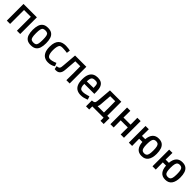

<svg xmlns="http://www.w3.org/2000/svg" viewBox="589 -2622 4760 4760"><g transform="rotate(45 2969.0 -242.5)"><path d="M85 0V-585H554V0H439V-488H320H200V0Z M936 13Q846 13 794.5 -24Q743 -61 721 -129.5Q699 -198 699 -292Q699 -386 721 -454.5Q743 -523 794.5 -560.5Q846 -598 936 -598Q1025 -598 1076.5 -560.5Q1128 -523 1149.5 -454.5Q1171 -386 1171 -292Q1171 -198 1149.5 -129.5Q1128 -61 1076.5 -24Q1025 13 936 13ZM936 -80Q981 -80 1006.5 -96Q1032 -112 1042.5 -158Q1053 -204 1053 -292Q1053 -381 1042.5 -427Q1032 -473 1006 -489Q980 -505 936 -505Q890 -505 864 -489Q838 -473 827 -427Q816 -381 816 -292Q816 -204 827 -158Q838 -112 864 -96Q890 -80 936 -80Z M1537 13Q1465 13 1409.5 -18Q1354 -49 1322.5 -117Q1291 -185 1291 -294Q1291 -384 1312 -443Q1333 -502 1370 -536Q1407 -570 1456 -584Q1505 -598 1561 -598Q1607 -598 1649 -591.5Q1691 -585 1715 -579L1702 -488Q1678 -491 1634.5 -496.5Q1591 -502 1547 -502Q1507 -502 1485.5 -496Q1464 -490 1452 -478Q1433 -458 1421.5 -409Q1410 -360 1410 -291Q1410 -226 1419.5 -186.5Q1429 -147 1442 -126.5Q1455 -106 1467 -98Q1474 -92 1487 -87Q1500 -82 1524 -82Q1550 -82 1580 -89Q1610 -96 1636.5 -105.5Q1663 -115 1679.5 -122Q1696 -129 1696 -129L1729 -44Q1729 -44 1705.5 -29.5Q1682 -15 1638.5 -1Q1595 13 1537 13Z M1773 10 1755 -76Q1772 -76 1790 -79.5Q1808 -83 1823 -91Q1835 -98 1842.5 -109.5Q1850 -121 1855 -145.5Q1860 -170 1863 -217L1893 -585H2288V0H2173L2175 -257L2173 -488H1998L1971 -154Q1965 -75 1927.5 -31Q1890 13 1817 13Q1789 13 1773 10Z M2683 14Q2608 14 2552 -16Q2496 -46 2464.5 -113Q2433 -180 2433 -293Q2433 -410 2466 -476.5Q2499 -543 2555 -571Q2611 -599 2681 -599Q2752 -599 2801.5 -572.5Q2851 -546 2877 -485Q2903 -424 2903 -322V-250H2552Q2551 -180 2563.5 -147.5Q2576 -115 2590 -103Q2602 -92 2620 -86.5Q2638 -81 2665 -81Q2703 -81 2743 -89.5Q2783 -98 2815 -107.5Q2847 -117 2860 -121L2889 -34Q2879 -29 2849.5 -17.5Q2820 -6 2777 4Q2734 14 2683 14ZM2582 -471Q2554 -436 2552 -337L2785 -342Q2784 -391 2780 -425.5Q2776 -460 2764 -478Q2757 -488 2741.5 -496Q2726 -504 2684 -504Q2639 -504 2616.5 -494.5Q2594 -485 2582 -471Z M2975 114V-92Q2995 -92 3015 -95.5Q3035 -99 3050 -109Q3063 -117 3069.5 -130Q3076 -143 3079.5 -168Q3083 -193 3087 -237L3116 -585H3514V-92H3595V114H3483V5H3087V114ZM3198 -176Q3195 -151 3190.5 -130.5Q3186 -110 3176 -92H3398L3400 -286L3398 -488H3222Z M3716 0V-585H3831L3829 -346H4078L4076 -585H4192V0H4076L4078 -248H3829L3831 0Z M4363 0V-585H4478L4475 -348H4589Q4599 -470 4657 -534Q4715 -598 4818 -598Q4902 -598 4952.5 -561.5Q5003 -525 5026 -456.5Q5049 -388 5049 -291Q5049 -148 4992.5 -67.5Q4936 13 4818 13Q4708 13 4651.5 -56.5Q4595 -126 4588 -250H4475L4478 0ZM4818 -80Q4855 -80 4880.5 -96Q4906 -112 4918.5 -157Q4931 -202 4931 -290Q4931 -379 4918.5 -425.5Q4906 -472 4881 -488.5Q4856 -505 4818 -505Q4779 -505 4754 -488.5Q4729 -472 4716.5 -425.5Q4704 -379 4704 -290Q4704 -202 4716.5 -157Q4729 -112 4754.5 -96Q4780 -80 4818 -80Z M5192 0V-585H5307L5304 -348H5418Q5428 -470 5486 -534Q5544 -598 5647 -598Q5731 -598 5781.5 -561.5Q5832 -525 5855 -456.5Q5878 -388 5878 -291Q5878 -148 5821.5 -67.5Q5765 13 5647 13Q5537 13 5480.5 -56.5Q5424 -126 5417 -250H5304L5307 0ZM5647 -80Q5684 -80 5709.5 -96Q5735 -112 5747.5 -157Q5760 -202 5760 -290Q5760 -379 5747.5 -425.5Q5735 -472 5710 -488.5Q5685 -505 5647 -505Q5608 -505 5583 -488.5Q5558 -472 5545.5 -425.5Q5533 -379 5533 -290Q5533 -202 5545.5 -157Q5558 -112 5583.5 -96Q5609 -80 5647 -80Z"/></g></svg>

Font: Ruda
Style: Bold
Weight: 700
Designer: Mariela Monsalve and Angelina Sanchez
Foundry: Mariela Monsalve and Angelina Sanchez
Version: Version 2.000